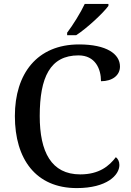

<svg xmlns="http://www.w3.org/2000/svg" viewBox="-20 -951 669 981"><path d="M323 -771H369C425 -807 509 -886 534 -921V-931H413C392 -886 352 -822 323 -784ZM372 10C526 10 590 -56 590 -108C590 -127 582 -140 572 -148C538 -103 487 -60 390 -60C242 -60 183 -175 183 -358C183 -556 236 -668 381 -668C467 -668 496 -599 496 -536C554 -536 593 -566 593 -611C593 -675 525 -724 384 -724C169 -724 56 -574 56 -358C56 -137 164 10 372 10Z"/></svg>

Font: Noto Serif Thai Medium
Style: Regular
Weight: 500
Designer: Monotype Design Team
Foundry: Monotype Imaging Inc.
Version: Version 1.901;PS 001.901;hotconv 1.0.88;makeotf.lib2.5.64775